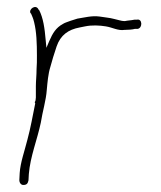

<svg xmlns="http://www.w3.org/2000/svg" viewBox="-20 -542 458 546"><path d="M35 -30C35 -22 40 -16 46 -16C56 -16 59 -20 61 -29L62 -47C66 -97 86 -145 96 -193C101 -225 111 -257 113 -286C115 -308 117 -332 123 -351L131 -379L141 -410C152 -442 174 -458 207 -464L222 -467C241 -471 263 -470 281 -467C300 -464 316 -454 334 -457H335C344 -457 358 -458 364 -460H372C386 -463 385 -490 369 -486H362C353 -484 344 -484 335 -482H334C329 -482 325 -483 321 -484L305 -488C298 -490 291 -491 284 -492L263 -495C241 -498 220 -492 200 -489L181 -483C174 -480 165 -478 159 -474C139 -463 130 -448 120 -425L112 -406L110 -427C107 -462 103 -491 91 -514H90C83 -532 60 -516 67 -504H68C71 -496 74 -492 77 -479C84 -451 85 -418 85 -384C85 -370 85 -357 84 -346C84 -327 82 -312 82 -297V-279C82 -273 83 -256 79 -252V-250L80 -249V-247C73 -213 67 -178 58 -145C50 -113 38 -80 36 -50ZM96 -188Z"/></svg>

Font: Stray Cat
Style: Lt
Weight: 300
Version: Version 1.0